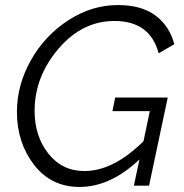

<svg xmlns="http://www.w3.org/2000/svg" viewBox="-20 -735 727 760"><path d="M425 -295 436 -349H644L570 0H510L532 -104Q417 5 295 5Q182 5 114.5 -83Q47 -171 47 -292Q47 -398 102 -496Q157 -594 250 -654.5Q343 -715 447 -715Q540 -715 595.5 -673.5Q651 -632 670 -560L608 -524Q574 -652 433 -652Q305 -652 211 -541.5Q117 -431 117 -296Q117 -196 171.5 -127Q226 -58 314 -58Q429 -58 548 -176L573 -295Z"/></svg>

Font: Raleway-v4020
Style: Italic
Weight: 400
Italic angle: -12°
Designer: Matt McInerney, Pablo Impallari, Rodrigo Fuenzalida
Foundry: Matt McInerney, Pablo Impallari, Rodrigo Fuenzalida
Version: Version 4.020;PS 004.020;hotconv 1.0.88;makeotf.lib2.5.64775